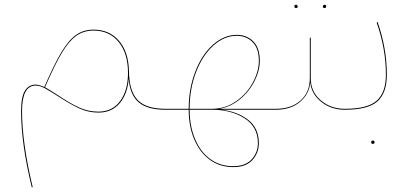

<svg xmlns="http://www.w3.org/2000/svg" viewBox="-20 -463 1732 810"><path d="M680 -2 677 0Q602 0 565 -31.5Q528 -63 523 -131Q518 -66 484.5 -27Q451 12 396 12Q352 12 313.5 -6Q275 -24 223 -58Q189 -80 168.5 -91Q148 -102 130 -102Q73 -102 73 6Q73 139 118 327H114Q69 143 69 6Q69 -54 85 -80Q101 -106 130 -106Q144 -106 167 -96Q208 -191 238.5 -242Q269 -293 300.5 -315.5Q332 -338 375 -338Q441 -338 481.5 -291.5Q522 -245 524 -164Q525 -79 560.5 -41.5Q596 -4 678 -4ZM520 -155Q520 -238 480.5 -286Q441 -334 375 -334Q333 -334 302 -312Q271 -290 241 -240Q211 -190 170 -95Q185 -87 225 -61Q274 -28 313 -10Q352 8 395 8Q454 8 487 -37Q520 -82 520 -155Z M1143 0H916Q983 8 1027.5 43Q1072 78 1072 141Q1072 182 1045 212Q1018 242 964 242Q907 242 864.5 210.5Q822 179 799 124Q776 69 776 0H677L675 -2L677 -4H776Q776 -88 803.5 -160Q831 -232 878 -274Q925 -316 979 -316Q1021 -316 1048.5 -288.5Q1076 -261 1076 -206Q1076 -165 1053.5 -120.5Q1031 -76 992 -44Q953 -12 905 -4H1143L1145 -2ZM780 -4H874Q930 -4 975.5 -35.5Q1021 -67 1046.5 -114.5Q1072 -162 1072 -206Q1072 -259 1045.5 -285.5Q1019 -312 978 -312Q926 -312 880 -270.5Q834 -229 807 -158.5Q780 -88 780 -4ZM875 0H780Q780 68 802.5 122.5Q825 177 866.5 207.5Q908 238 963 238Q1016 238 1042 209Q1068 180 1068 141Q1068 72 1011.5 36Q955 0 875 0Z M1437 -2 1435 0Q1377 0 1335.5 -33Q1294 -66 1289 -115Q1284 -65 1245 -32.5Q1206 0 1143 0L1141 -2L1143 -4Q1209 -4 1248 -39Q1287 -74 1287 -133V-304H1291V-133Q1291 -76 1333 -40Q1375 -4 1435 -4ZM1222 -436Q1222 -443 1229 -443Q1232 -443 1234 -440.5Q1236 -438 1236 -436Q1236 -429 1229 -429Q1222 -429 1222 -436ZM1342 -436Q1342 -438 1344 -440.5Q1346 -443 1349 -443Q1356 -443 1356 -436Q1356 -429 1349 -429Q1342 -429 1342 -436Z M1608 -148Q1608 -257 1569 -368L1573 -370Q1612 -259 1612 -148Q1612 -71 1572.5 -35.5Q1533 0 1435 0L1433 -2L1435 -4Q1531 -4 1569.5 -38.5Q1608 -73 1608 -148ZM1546 137Q1546 130 1553 130Q1560 130 1560 137Q1560 144 1553 144Q1546 144 1546 137Z"/></svg>

Font: FiraGO Four
Style: Regular
Weight: 100
Designer: bBox Type
Foundry: bBox Type GmbH
Version: Version 1.001